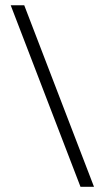

<svg xmlns="http://www.w3.org/2000/svg" viewBox="-20 -654 394 735"><path d="M288.1 61 21 -633.8H72.8L339.8 61Z"/></svg>

Font: Yantramanav Light
Style: Regular
Weight: 300
Version: Version 1.001;PS 1.0;hotconv 1.0.72;makeotf.lib2.5.5900; ttf